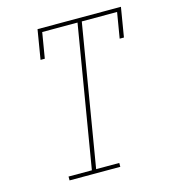

<svg xmlns="http://www.w3.org/2000/svg" viewBox="-109 -825 819 914"><g transform="rotate(-15 300.0 -367.5)"><path d="M121 0V-19H236L352 -716H178L157 -590H136L160 -735H571L547 -590H526L547 -716H373L257 -19H371V0Z"/></g></svg>

Font: Iosevka Curly Slab ThExObl
Style: Regular
Weight: 100
Width: 7
Italic angle: -9°
Monospace: yes
Designer: Belleve Invis
Foundry: Belleve Invis
Version: Version 11.1.0; ttfautohint (v1.8.3)